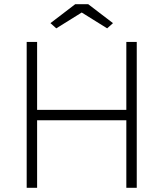

<svg xmlns="http://www.w3.org/2000/svg" viewBox="-20 -901 784 921"><path d="M586 0V-324H158V0H108V-700H158V-374H586V-700H636V0ZM341 -881H403L522 -790L494 -765L372 -841L250 -765L222 -790Z"/></svg>

Font: Mach ExtraLight
Style: Regular
Weight: 250
Version: Version 1.002